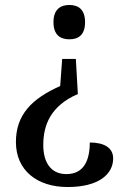

<svg xmlns="http://www.w3.org/2000/svg" viewBox="-20 -560 509 772"><path d="M259 -540C224 -540 195 -523 195 -471C195 -418 224 -402 259 -402C294 -402 322 -418 322 -471C322 -523 294 -540 259 -540ZM293 -182 285 -323H230L222 -214C107 -163 44 -98 44 11C44 125 129 192 252 192C376 192 435 141 435 77C435 33 397 13 341 13C341 85 317 140 247 140C183 140 154 91 154 23C154 -59 185 -135 293 -182Z"/></svg>

Font: Noto Serif Armenian SemiCondensed Medium
Style: Regular
Weight: 500
Width: 4
Designer: Monotype Design Team
Foundry: Monotype Imaging Inc.
Version: Version 2.008